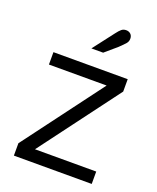

<svg xmlns="http://www.w3.org/2000/svg" viewBox="-132 -780 704 860"><g transform="rotate(20 220.0 -350.0)"><path d="M39 0V-59L322 -437H47V-496H401V-437L118 -59H410V0ZM201 -570 277 -669Q289 -685 298 -692.5Q307 -700 320 -700Q333 -700 341.5 -692Q350 -684 350 -670Q350 -657 341.5 -647Q333 -637 313 -618L257 -570Z"/></g></svg>

Font: Atkinson Hyperlegible Next Light
Style: Regular
Weight: 300
Designer: Elliott Scott, Megan Eiswerth, Linus Boman, Theodore Petrosky, Letters from Sweden
Foundry: Applied Design Works, Letters from Sweden
Version: Version 2.001